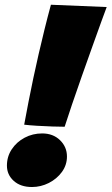

<svg xmlns="http://www.w3.org/2000/svg" viewBox="-20 -756 459 790"><path d="M246 -234.5Q227.5 -234.5 195.8 -235.5Q164 -236.5 132 -238.5Q100 -240.5 79.5 -243Q88 -290 97.5 -338Q107 -386 117.2 -434.8Q127.5 -483.5 139 -533.5Q150.5 -583.5 163 -634.2Q175.5 -685 189.5 -736.5L419 -727Q412.5 -710.5 396.8 -666.8Q381 -623 360 -564.5Q339 -506 317 -443.5Q295 -381 276.2 -325.8Q257.5 -270.5 246 -234.5ZM111.5 13.5Q64.5 13.5 36.5 -11.8Q8.5 -37 8.5 -74.5Q8.5 -112 28.5 -142Q48.5 -172 81.5 -189.5Q114.5 -207 153.5 -207Q198.5 -207 227 -179.2Q255.5 -151.5 255.5 -112Q255.5 -77 234.8 -48.5Q214 -20 181 -3.2Q148 13.5 111.5 13.5Z"/></svg>

Font: Grandstander Thin Black
Style: Italic
Weight: 900
Italic angle: -15°
Version: Version 1.200